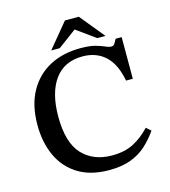

<svg xmlns="http://www.w3.org/2000/svg" viewBox="-123 -933 920 1042"><g transform="rotate(-15 337.5 -412.5)"><path d="M363 11Q258 11 188 -32.5Q118 -76 83 -152Q48 -228 48 -326Q48 -437 90.5 -513.5Q133 -590 207.5 -629.5Q282 -669 380 -669Q433 -669 464.5 -660Q496 -651 514.5 -642.5Q533 -634 546 -634Q559 -634 565.5 -644.5Q572 -655 579 -669H613V-435H575Q557 -531 507 -577Q457 -623 380 -623Q277 -623 223 -548.5Q169 -474 169 -341Q169 -194 231 -128Q293 -62 398 -62Q469 -62 519 -88Q569 -114 612 -160L638 -137Q609 -95 572 -61Q535 -27 484 -8Q433 11 363 11ZM273 -698H225L339 -836H417L530 -698H484L377 -775Z"/></g></svg>

Font: STIX Two Text Medium
Style: Regular
Weight: 500
Designer: Ross Mills, John Hudson & Paul Hanslow, Tiro Typeworks Ltd; with prior portions MicroPress Inc., and Coen Hoffman.
Foundry: Tiro Typeworks Ltd
Version: Version 2.13 b171